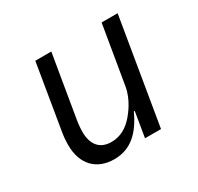

<svg xmlns="http://www.w3.org/2000/svg" viewBox="-119 -658 838 812"><g transform="rotate(-30 300.0 -252.0)"><path d="M378.9 0H457L543 -516H464.8L416.9 -230.8C407 -171.9 369 -126.1 358 -112.9C328.8 -78.8 294 -57.2 248.9 -57.2C191.1 -57.2 163 -95.2 163 -155.9C163 -166.9 164.1 -187.1 168 -210.9L219.1 -516H141L89.1 -203.8C84.9 -181.1 83.1 -157 83.1 -137.1C83.1 -43 137.1 12.1 223 12.1C306.1 12.1 356.9 -40.1 394.9 -122.2H399.1Z"/></g></svg>

Font: Margiela Mono Italic Italic
Style: Regular
Weight: 400
Designer: Mike Abbink, Paul van der Laan, Pieter van Rosmalen
Foundry: Bold Monday
Version: Version 2.003 2021